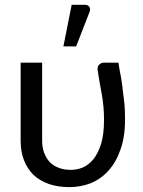

<svg xmlns="http://www.w3.org/2000/svg" viewBox="-20 -766 593 794"><path d="M469.7 -506.8Q474.6 -474.6 480.5 -446.3Q485.4 -418 488.3 -388.7Q492.2 -361.3 495.1 -332Q497.1 -302.7 497.1 -271.5Q497.1 -198.2 477.5 -145.5Q459 -92.8 426.8 -58.6Q395.5 -24.4 353.5 -7.8Q312.5 7.8 267.6 7.8Q219.7 7.8 182.6 -4.9Q144.5 -18.6 118.2 -43Q92.8 -68.4 79.1 -103.5Q65.4 -138.7 65.4 -183.6Q65.4 -252.9 65.4 -392.6Q65.4 -421.9 65.4 -506.8Q86.9 -506.8 154.3 -506.8Q154.3 -425.8 154.3 -183.6Q154.3 -155.3 163.1 -132.8Q171.9 -110.4 186.5 -94.7Q203.1 -79.1 224.6 -71.3Q246.1 -63.5 273.4 -63.5Q297.9 -63.5 322.3 -73.2Q346.7 -84 366.2 -107.4Q385.7 -131.8 398.4 -171.9Q410.2 -211.9 410.2 -271.5Q410.2 -323.2 401.4 -374Q391.6 -424.8 383.8 -475.6Q381.8 -492.2 390.6 -499Q399.4 -506.8 408.2 -506.8Q428.7 -506.8 469.7 -506.8ZM242.2 -574.2Q251 -617.2 276.4 -746.1Q290 -746.1 331.1 -746.1Q344.7 -746.1 349.6 -737.3Q352.5 -733.4 352.5 -727.5Q352.5 -721.7 349.6 -714.8Q332 -668 294.9 -574.2Q282.2 -574.2 242.2 -574.2Z"/></svg>

Font: Lato
Style: Regular
Weight: 400
Designer: Lukasz Dziedzic with Adam Twardoch and Botio Nikoltchev
Version: Version 2.015; 2015-08-06; http://www.latofonts.com/